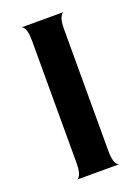

<svg xmlns="http://www.w3.org/2000/svg" viewBox="-120 -655 520 711"><g transform="rotate(-20 140.0 -300.0)"><path d="M57 0Q64 0 70.5 -14Q77 -28 77 -60V-540Q77 -572 70.5 -585.5Q64 -599 57 -600H224Q217 -600 210 -586Q203 -572 203 -539V-60Q203 -28 210 -14Q217 0 224 0Z"/></g></svg>

Font: Red Rose Medium
Style: Regular
Weight: 500
Designer: Jaikishan Patel
Version: Version 2.000